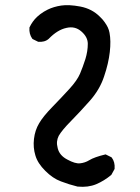

<svg xmlns="http://www.w3.org/2000/svg" viewBox="-20 -725 540 742"><path d="M279.8 -3.9Q246.1 -12.2 215.8 -23.9Q199.7 -29.8 184.6 -40Q169.4 -50.3 155.3 -64.5Q125.5 -93.8 116.7 -124.5Q107.4 -154.8 111.3 -188.2Q115.2 -221.7 130.9 -248Q145.5 -273.9 182.6 -312Q219.2 -349.6 249 -382.3Q278.3 -414.6 289.1 -439.9Q294.4 -452.6 299.8 -467Q305.2 -481.4 310.1 -497.1Q319.3 -527.3 319.3 -555.7Q319.3 -582 294.4 -603.5Q282.2 -614.3 267.8 -617.7Q253.4 -621.1 236.8 -617.2Q202.1 -609.9 168.5 -575.2L168 -574.7Q160.2 -567.9 150.1 -565.2Q140.1 -562.5 128.4 -563.5H127.4L126.5 -564L106.9 -573.7L105.5 -574.7L104.5 -575.7Q91.8 -594.2 93.8 -617.7V-618.7L94.2 -619.6Q99.6 -630.9 106.7 -640.9Q113.8 -650.9 123 -659.7Q128.9 -665 135.5 -670.2Q142.1 -675.3 149.4 -679.7Q156.7 -684.1 164.6 -688Q187.5 -699.2 216.8 -703.6Q246.1 -708 290.5 -699.7Q335.9 -690.9 366.2 -660.2Q371.6 -655.3 376 -650.1Q380.4 -645 384 -639.9Q387.7 -634.8 390.9 -629.6Q394 -624.5 396.5 -619.4Q398.9 -614.3 400.6 -608.9Q402.3 -603.5 403.3 -598.1Q409.2 -567.4 404.3 -523.9Q399.4 -480 382.3 -429.7Q365.7 -378.9 327.1 -335.4Q289.6 -293 254.4 -257.3Q219.7 -222.2 207 -200.2Q201.7 -189.9 200.4 -178.2Q199.2 -166.5 203.1 -151.9Q210 -124 240.2 -108.4Q270.5 -91.8 289.1 -93.8Q298.3 -94.7 307.4 -97.7Q316.4 -100.6 325.2 -106Q344.2 -117.7 386.2 -127.9L388.2 -128.4L390.1 -127.4L409.7 -117.7L411.1 -116.7L412.1 -115.7Q424.8 -98.6 422.9 -73.7V-72.3L422.4 -71.3L410.6 -49.8L409.7 -48.8L409.2 -48.3Q382.8 -26.4 352.1 -13.2Q320.3 0 280.8 -3.9H280.3Z"/></svg>

Font: NaikaiFont
Style: SemiBold
Weight: 600
Version: Version 1.89